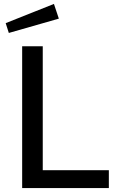

<svg xmlns="http://www.w3.org/2000/svg" viewBox="-20 -959 606 979"><path d="M255 -939 9 -841 25 -791 280 -864ZM93 -723V0H535V-91H198V-723Z"/></svg>

Font: United Sans Medium
Style: Regular
Weight: 500
Designer: Pablo Impallari, Rodrigo Fuenzalida (Modified by Dan O. Williams)
Version: Version 1.000;PS 001.000;hotconv 1.0.88;makeotf.lib2.5.64775